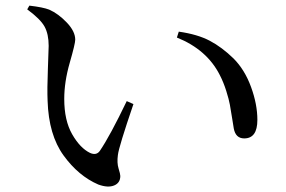

<svg xmlns="http://www.w3.org/2000/svg" viewBox="-20 -706 1040 699"><path d="M153.3 -338.9Q151.4 -381.8 154.3 -453.6Q157.2 -525.4 157.2 -539.1Q157.2 -582 142.1 -609.4Q127 -636.7 79.1 -671.9L86.9 -685.5Q136.7 -679.7 159.2 -670.9Q192.4 -656.2 223.1 -624Q253.9 -591.8 253.9 -561.5Q253.9 -546.9 233.9 -477.5Q213.9 -408.2 213.9 -345.7Q213.9 -267.6 242.7 -217.3Q271.5 -167 307.6 -149.4Q331.1 -138.7 343.8 -157.2Q380.9 -211.9 441.4 -337.9L465.8 -327.1Q412.1 -169.9 409.2 -141.6Q405.3 -113.3 411.6 -92.8Q418 -72.3 418 -65.4Q418 -40 395.5 -30.8Q373 -21.5 337.9 -34.2Q265.6 -65.4 211.4 -140.1Q157.2 -214.8 153.3 -338.9ZM780.3 -432.6Q733.4 -525.4 624 -569.3L630.9 -590.8Q699.2 -581.1 743.7 -557.6Q788.1 -534.2 830.1 -493.2Q871.1 -452.1 894 -389.2Q917 -326.2 917 -269.5Q917 -202.1 869.1 -202.1Q837.9 -202.1 831.1 -238.3Q830.1 -244.1 825.2 -274.9Q820.3 -305.7 816.9 -324.7Q813.5 -343.8 803.7 -375Q793.9 -406.2 780.3 -432.6Z"/></svg>

Font: GenYoMin TW TTF Medium
Style: Regular
Weight: 500
Version: Version 1.300